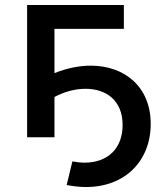

<svg xmlns="http://www.w3.org/2000/svg" viewBox="-20 -552 646 772"><path d="M248 192C275 197 301 200 326 200C482 200 586 96 586 -54C586 -203 481 -288 345 -288C299 -288 249 -278 199 -258V-436H478V-532H89V0H199V-162C238 -183 282 -195 324 -195C404 -195 473 -151 473 -49C473 42 416 102 320 102C305 102 288 100 271 97Z"/></svg>

Font: Montserrat-Alt1 SemBd
Style: Regular
Weight: 600
Designer: Differentunic
Foundry: Differentunic
Version: Version 7.222